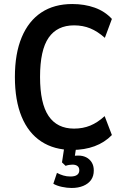

<svg xmlns="http://www.w3.org/2000/svg" viewBox="-20 -735 618 954"><path d="M338 10Q249 10 185 -32Q121 -74 87.5 -155Q54 -236 54 -353Q54 -469 88 -550Q122 -631 185.5 -673Q249 -715 339 -715Q400 -715 450.5 -697Q501 -679 536 -641L501 -547Q465 -579 428.5 -594Q392 -609 348 -609Q264 -609 221.5 -547.5Q179 -486 179 -353Q179 -221 221.5 -158.5Q264 -96 348 -96Q392 -96 428.5 -111Q465 -126 500 -158L536 -64Q500 -27 450 -8.5Q400 10 338 10ZM336 199Q313 199 287.5 193.5Q262 188 245 178L263 124Q278 132 294.5 137Q311 142 330 142Q352 142 363 134Q374 126 374 111Q374 97 365 90Q356 83 340 83Q332 83 323 84.5Q314 86 306 89L288 72L302 -20H361L349 59L321 47Q329 42 342 40Q355 38 369 38Q391 38 408 46.5Q425 55 435.5 71.5Q446 88 446 112Q446 140 432.5 159Q419 178 394 188.5Q369 199 336 199Z"/></svg>

Font: Nunito Sans 10pt Condensed
Style: Bold
Weight: 700
Width: 3
Designer: Vernon Adams
Foundry: Vernon Adams
Version: Version 3.101;gftools[0.9.27]